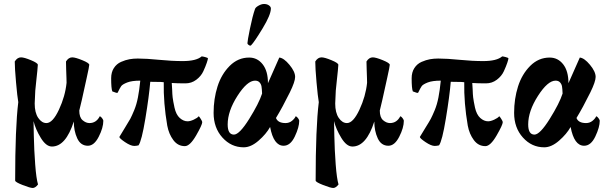

<svg xmlns="http://www.w3.org/2000/svg" viewBox="-20 -726 3042 959"><path d="M312.5 -312.5Q312.5 -318.4 312 -335.9Q311.5 -353.5 310.5 -378.9Q309.6 -404.3 309.6 -418.9Q322.3 -439.5 340.8 -439.5Q356.4 -439.5 391.1 -425.3Q425.8 -411.1 425.8 -402.3Q425.8 -394.5 413.1 -337.4Q400.4 -280.3 388.7 -226.6L376 -173.8Q376 -139.6 392.6 -125.5Q409.2 -111.3 426.8 -111.3Q460.9 -111.3 478.5 -145.5Q484.4 -143.6 490.2 -135.3Q496.1 -127 496.1 -123Q496.1 -87.9 473.1 -43Q450.2 2 418.9 2Q382.8 2 365.7 -35.2Q348.6 -72.3 348.6 -119.1Q308.6 5.9 239.3 5.9Q210 5.9 183.6 -37.6Q157.2 -81.1 147.5 -121.1Q147.5 -120.1 148.9 -47.9Q150.4 24.4 155.8 95.2Q161.1 166 169.9 195.3Q156.2 212.9 143.6 212.9Q130.9 212.9 93.3 198.2Q55.7 183.6 55.7 175.8Q55.7 -88.9 71.3 -215.8Q66.4 -243.2 60.1 -314.5Q53.7 -385.7 53.7 -418.9Q66.4 -439.5 85 -439.5Q100.6 -439.5 134.8 -425.3Q168.9 -411.1 168.9 -402.3Q168.9 -394.5 166.5 -372.6Q164.1 -350.6 161.1 -321.3Q158.2 -292 156.2 -273.4L153.3 -209Q153.3 -163.1 170.9 -137.2Q188.5 -111.3 211.9 -111.3Q243.2 -111.3 274.4 -178.2Q305.7 -245.1 312.5 -312.5Z M680.7 -323.2Q638.7 -323.2 615.2 -314Q591.8 -304.7 585.4 -295.9Q579.1 -287.1 567.4 -262.7Q564.5 -259.8 541 -269.5Q535.2 -284.2 535.2 -335Q535.2 -365.2 548.8 -386.2Q562.5 -407.2 585 -417Q607.4 -426.8 627 -430.2Q646.5 -433.6 668 -433.6Q711.9 -433.6 775.4 -427.2Q838.9 -420.9 892.6 -420.9Q960 -420.9 987.3 -444.3Q992.2 -444.3 1004.9 -440.9Q1017.6 -437.5 1018.6 -434.6Q1018.6 -429.7 1012.7 -412.1Q1006.8 -394.5 995.6 -370.1Q984.4 -345.7 960.4 -327.6Q936.5 -309.6 906.2 -309.6Q864.3 -309.6 837.9 -311.5Q838.9 -297.9 839.8 -280.3Q840.8 -262.7 840.8 -256.8Q840.8 -251 842.3 -239.7Q843.8 -228.5 845.7 -217.8Q847.7 -207 851.6 -188.5Q859.4 -153.3 877.9 -136.7Q896.5 -120.1 917 -120.1Q929.7 -120.1 947.8 -128.4Q965.8 -136.7 972.7 -145.5Q975.6 -143.6 982.9 -131.8Q990.2 -120.1 990.2 -116.2Q990.2 -102.5 959.5 -49.3Q928.7 3.9 903.3 3.9Q868.2 3.9 845.7 -26.4Q823.2 -56.6 815.4 -98.6Q795.9 -211.9 797.9 -315.4Q780.3 -317.4 764.6 -316.9Q749 -316.4 730.5 -317.4Q724.6 -246.1 706.1 -133.8Q687.5 -21.5 671.9 0Q660.2 2.9 650.4 2.9Q632.8 2.9 604.5 -16.1Q576.2 -35.2 576.2 -42Q585 -57.6 604 -87.9Q623 -118.2 630.9 -132.8Q638.7 -147.5 650.4 -175.8Q662.1 -204.1 668.9 -239.3Q675.8 -274.4 680.7 -323.2Z M1298.8 -706.1Q1313.5 -706.1 1323.2 -699.2Q1333 -692.4 1333 -683.6Q1333 -652.3 1291.5 -584Q1250 -515.6 1234.4 -500Q1232.4 -498 1229.5 -498Q1226.6 -498 1221.2 -502Q1215.8 -505.9 1215.8 -509.8Q1215.8 -520.5 1228.5 -583Q1241.2 -645.5 1253.9 -681.6Q1256.8 -689.5 1271.5 -697.8Q1286.1 -706.1 1298.8 -706.1ZM1358.4 -136.7Q1368.2 -111.3 1406.2 -111.3Q1424.8 -111.3 1438.5 -122.6Q1452.1 -133.8 1457 -145.5Q1462.9 -143.6 1468.8 -135.3Q1474.6 -127 1474.6 -123Q1474.6 -90.8 1452.6 -44.4Q1430.7 2 1396.5 2Q1346.7 2 1329.1 -91.8Q1309.6 -56.6 1271.5 -23.4Q1233.4 9.8 1197.3 9.8Q1134.8 9.8 1090.8 -39.1Q1046.9 -87.9 1046.9 -162.1Q1046.9 -232.4 1066.4 -293.9Q1085.9 -355.5 1127.4 -397Q1168.9 -438.5 1224.6 -438.5Q1265.6 -438.5 1292 -404.8Q1318.4 -371.1 1318.4 -310.5Q1371.1 -428.7 1375 -438.5Q1397.5 -436.5 1425.8 -402.3Q1454.1 -368.2 1454.1 -341.8Q1454.1 -318.4 1427.7 -264.6Q1390.6 -189.5 1358.4 -136.7ZM1253.9 -323.2Q1214.8 -323.2 1166 -247.1Q1117.2 -170.9 1117.2 -104.5Q1117.2 -53.7 1148.4 -53.7Q1175.8 -53.7 1224.6 -131.8Q1273.4 -210 1289.1 -258.8Q1288.1 -283.2 1286.1 -294.4Q1284.2 -305.7 1276.4 -314.5Q1268.6 -323.2 1253.9 -323.2Z M1813.5 -312.5Q1813.5 -318.4 1813 -335.9Q1812.5 -353.5 1811.5 -378.9Q1810.5 -404.3 1810.5 -418.9Q1823.2 -439.5 1841.8 -439.5Q1857.4 -439.5 1892.1 -425.3Q1926.8 -411.1 1926.8 -402.3Q1926.8 -394.5 1914.1 -337.4Q1901.4 -280.3 1889.6 -226.6L1877 -173.8Q1877 -139.6 1893.6 -125.5Q1910.2 -111.3 1927.7 -111.3Q1961.9 -111.3 1979.5 -145.5Q1985.4 -143.6 1991.2 -135.3Q1997.1 -127 1997.1 -123Q1997.1 -87.9 1974.1 -43Q1951.2 2 1919.9 2Q1883.8 2 1866.7 -35.2Q1849.6 -72.3 1849.6 -119.1Q1809.6 5.9 1740.2 5.9Q1710.9 5.9 1684.6 -37.6Q1658.2 -81.1 1648.4 -121.1Q1648.4 -120.1 1649.9 -47.9Q1651.4 24.4 1656.7 95.2Q1662.1 166 1670.9 195.3Q1657.2 212.9 1644.5 212.9Q1631.8 212.9 1594.2 198.2Q1556.6 183.6 1556.6 175.8Q1556.6 -88.9 1572.3 -215.8Q1567.4 -243.2 1561 -314.5Q1554.7 -385.7 1554.7 -418.9Q1567.4 -439.5 1585.9 -439.5Q1601.6 -439.5 1635.7 -425.3Q1669.9 -411.1 1669.9 -402.3Q1669.9 -394.5 1667.5 -372.6Q1665 -350.6 1662.1 -321.3Q1659.2 -292 1657.2 -273.4L1654.3 -209Q1654.3 -163.1 1671.9 -137.2Q1689.5 -111.3 1712.9 -111.3Q1744.1 -111.3 1775.4 -178.2Q1806.6 -245.1 1813.5 -312.5Z M2181.6 -323.2Q2139.6 -323.2 2116.2 -314Q2092.8 -304.7 2086.4 -295.9Q2080.1 -287.1 2068.4 -262.7Q2065.4 -259.8 2042 -269.5Q2036.1 -284.2 2036.1 -335Q2036.1 -365.2 2049.8 -386.2Q2063.5 -407.2 2085.9 -417Q2108.4 -426.8 2127.9 -430.2Q2147.5 -433.6 2168.9 -433.6Q2212.9 -433.6 2276.4 -427.2Q2339.8 -420.9 2393.6 -420.9Q2460.9 -420.9 2488.3 -444.3Q2493.2 -444.3 2505.9 -440.9Q2518.6 -437.5 2519.5 -434.6Q2519.5 -429.7 2513.7 -412.1Q2507.8 -394.5 2496.6 -370.1Q2485.4 -345.7 2461.4 -327.6Q2437.5 -309.6 2407.2 -309.6Q2365.2 -309.6 2338.9 -311.5Q2339.8 -297.9 2340.8 -280.3Q2341.8 -262.7 2341.8 -256.8Q2341.8 -251 2343.3 -239.7Q2344.7 -228.5 2346.7 -217.8Q2348.6 -207 2352.5 -188.5Q2360.4 -153.3 2378.9 -136.7Q2397.5 -120.1 2418 -120.1Q2430.7 -120.1 2448.7 -128.4Q2466.8 -136.7 2473.6 -145.5Q2476.6 -143.6 2483.9 -131.8Q2491.2 -120.1 2491.2 -116.2Q2491.2 -102.5 2460.4 -49.3Q2429.7 3.9 2404.3 3.9Q2369.1 3.9 2346.7 -26.4Q2324.2 -56.6 2316.4 -98.6Q2296.9 -211.9 2298.8 -315.4Q2281.2 -317.4 2265.6 -316.9Q2250 -316.4 2231.4 -317.4Q2225.6 -246.1 2207 -133.8Q2188.5 -21.5 2172.9 0Q2161.1 2.9 2151.4 2.9Q2133.8 2.9 2105.5 -16.1Q2077.1 -35.2 2077.1 -42Q2085.9 -57.6 2105 -87.9Q2124 -118.2 2131.8 -132.8Q2139.6 -147.5 2151.4 -175.8Q2163.1 -204.1 2169.9 -239.3Q2176.8 -274.4 2181.6 -323.2Z M2859.4 -136.7Q2869.1 -111.3 2907.2 -111.3Q2925.8 -111.3 2939.5 -122.6Q2953.1 -133.8 2958 -145.5Q2963.9 -143.6 2969.7 -135.3Q2975.6 -127 2975.6 -123Q2975.6 -90.8 2953.6 -44.4Q2931.6 2 2897.5 2Q2847.7 2 2830.1 -91.8Q2810.5 -56.6 2772.5 -23.4Q2734.4 9.8 2698.2 9.8Q2635.7 9.8 2591.8 -39.1Q2547.9 -87.9 2547.9 -162.1Q2547.9 -232.4 2567.4 -293.9Q2586.9 -355.5 2628.4 -397Q2669.9 -438.5 2725.6 -438.5Q2766.6 -438.5 2793 -404.8Q2819.3 -371.1 2819.3 -310.5Q2872.1 -428.7 2876 -438.5Q2898.4 -436.5 2926.8 -402.3Q2955.1 -368.2 2955.1 -341.8Q2955.1 -318.4 2928.7 -264.6Q2891.6 -189.5 2859.4 -136.7ZM2754.9 -323.2Q2715.8 -323.2 2667 -247.1Q2618.2 -170.9 2618.2 -104.5Q2618.2 -53.7 2649.4 -53.7Q2676.8 -53.7 2725.6 -131.8Q2774.4 -210 2790 -258.8Q2789.1 -283.2 2787.1 -294.4Q2785.2 -305.7 2777.3 -314.5Q2769.5 -323.2 2754.9 -323.2Z"/></svg>

Font: Crimson
Style: Bold
Weight: 700
Version: Version 0.8 ; ttfautohint (v1.00) -l 8 -r 50 -G 200 -x 14 -D